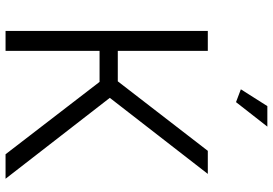

<svg xmlns="http://www.w3.org/2000/svg" viewBox="-162 -796 959 674"><g transform="rotate(90 317.0 -459.5)"><path d="M339 -809 294 -826 353 -919H425ZM89 0V-710H159V-394H266L510 -710H591L324 -366L608 0H522L268 -330H159V0Z"/></g></svg>

Font: Raleway-v4020
Style: Regular
Weight: 400
Designer: Matt McInerney, Pablo Impallari, Rodrigo Fuenzalida
Foundry: Matt McInerney, Pablo Impallari, Rodrigo Fuenzalida
Version: Version 4.020;PS 004.020;hotconv 1.0.88;makeotf.lib2.5.64775